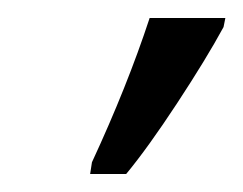

<svg xmlns="http://www.w3.org/2000/svg" viewBox="-20 -734 270 213"><path d="M82 -554Q121 -638 146 -714H230L228 -704Q209 -669 176.5 -619.5Q144 -570 120 -541H80Z"/></svg>

Font: Noto Serif Cond
Style: Italic
Weight: 400
Width: 3
Italic angle: -12°
Designer: Monotype Design Team
Foundry: Monotype Imaging Inc.
Version: Version 1.001